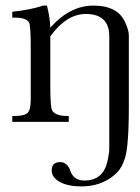

<svg xmlns="http://www.w3.org/2000/svg" viewBox="-20 -436 501 687"><path d="M371 -306Q371 -386 287 -386Q218 -386 160 -306V-129Q160 -50 167 -40Q180 -21 220 -21H226V0H24V-21H32Q67 -21 78.5 -32Q90 -43 90 -80V-265Q90 -345 84 -355Q75 -373 32 -373H24V-394Q82 -400 125 -413L134 -416H148Q152 -400 155.5 -381Q159 -362 160 -337Q230 -416 314 -416Q405 -416 430 -351Q441 -327 441 -308V-57Q441 98 425 136Q413 172 387 192Q340 231 271 231Q223 231 194 215Q165 199 165 174Q165 144 195 144Q217 144 229 168L233 179Q246 210 282 210Q326 210 348 180Q364 158 369 116Q371 110 371 92Z"/></svg>

Font: New Athena Unicode
Style: Regular
Weight: 400
Designer: J. Rusten 1997; rev. by R. Hancock 2001, 2002, rev. by D. Mastronarde 2002-2021
Foundry: GreekKeys New Athena Unicode
Version: Version 5.008